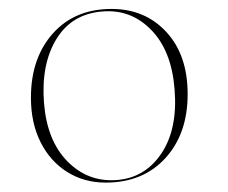

<svg xmlns="http://www.w3.org/2000/svg" viewBox="-20 -728 497 419"><path d="M223.5 -708.5Q296.5 -708.5 343 -658.2Q389.5 -608 389.5 -522.5Q389.5 -436 340.8 -382.8Q292 -329.5 210.5 -329.5Q163.5 -329.5 126.5 -352.8Q89.5 -376 68.5 -417.8Q47.5 -459.5 47.5 -515Q47.5 -601 95.2 -654.8Q143 -708.5 223.5 -708.5ZM233 -335Q295.5 -339 331.8 -392.5Q368 -446 361 -533Q354.5 -617 310.2 -662.5Q266 -708 204 -703Q137 -698 103.2 -643Q69.5 -588 76 -503.5Q82.5 -421.5 126.8 -376.2Q171 -331 233 -335Z"/></svg>

Font: Fraunces 144pt S000 Thin
Style: Regular
Weight: 100
Version: Version 1.000; ttfautohint (v1.8.3)